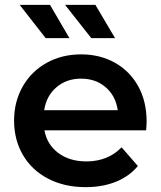

<svg xmlns="http://www.w3.org/2000/svg" viewBox="-20 -764 662 791"><path d="M582 -227H163Q174 -168 220.5 -133.5Q267 -99 336 -99Q424 -99 481 -157L548 -80Q512 -37 457 -15Q402 7 333 7Q245 7 178 -28Q111 -63 74.5 -125.5Q38 -188 38 -267Q38 -345 73.5 -407.5Q109 -470 172 -505Q235 -540 314 -540Q392 -540 453.5 -505.5Q515 -471 549.5 -408.5Q584 -346 584 -264Q584 -251 582 -227ZM162 -310H465Q457 -368 416 -404Q375 -440 314 -440Q254 -440 212.5 -404.5Q171 -369 162 -310ZM61 -744H186L266 -607H168ZM248 -744H373L454 -607H356Z"/></svg>

Font: APTA Sans SemiBold
Style: Bold
Weight: 600
Version: Version 7.200